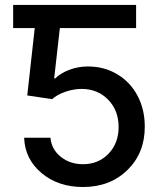

<svg xmlns="http://www.w3.org/2000/svg" viewBox="-20 -747 649 777"><path d="M315.9 9.8Q215.8 9.8 148.4 -46.4Q81.1 -102.5 77.6 -189.5H184.1Q188.5 -142.6 225.8 -112.5Q263.2 -82.5 315.9 -82.5Q378.4 -82.5 419.2 -125Q460 -167.5 460 -232.9Q460 -299.8 418 -343.3Q376 -386.7 311 -387.2Q278.3 -387.2 244.9 -375.7Q211.4 -364.3 190.9 -345.7L90.3 -360.8L120.6 -633.3H33.2V-727.1H530.8V-633.3H222.2L199.2 -429.7H203.6Q225.6 -451.2 261 -464.6Q296.4 -478 335.9 -478Q401.4 -478 454.1 -446.8Q506.8 -415.5 536.4 -359.9Q565.9 -304.2 565.9 -234.9Q566.4 -128.4 496.1 -59.3Q425.8 9.8 315.9 9.8Z"/></svg>

Font: Interop Med
Style: Regular
Weight: 500
Designer: Rasmus Andersson, Google, Jang Haemin
Foundry: jhaemin
Version: Version 1.007